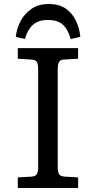

<svg xmlns="http://www.w3.org/2000/svg" viewBox="-20 -941 480 961"><path d="M69 0V-53L138 -57Q155 -58 163 -67.5Q171 -77 171 -108V-596Q171 -617 165.5 -629.5Q160 -642 135 -643L69 -647V-700H371V-647L301 -643Q282 -642 275.5 -631Q269 -620 269 -592V-104Q269 -82 275 -70.5Q281 -59 303 -57L371 -53V0ZM224 -921Q276 -921 309 -898Q342 -875 360 -837.5Q378 -800 382 -757L334 -745Q320 -795 294 -818Q268 -841 219 -841Q170 -841 143 -815Q116 -789 105 -746L59 -756Q63 -796 82 -833.5Q101 -871 136.5 -896Q172 -921 224 -921Z"/></svg>

Font: Literata Variable Black
Style: Regular
Weight: 900
Designer: Latin by Veronika Burian and Jose Scaglione. Greek by Irene Vlachou. Cyrillic by Vera Evstafieva.
Foundry: TypeTogether
Version: Version 3.021